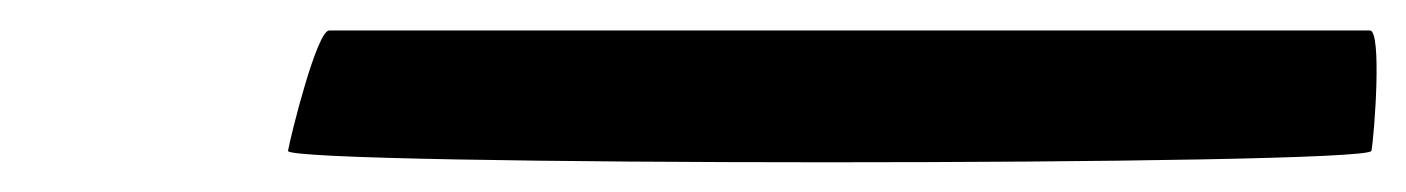

<svg xmlns="http://www.w3.org/2000/svg" viewBox="-20 -747 923 126"><path d="M169 -648C167 -638 878 -638 880 -648C882 -659 887 -727 879 -727H196C188 -727 171 -659 169 -648Z"/></svg>

Font: Ampere
Style: SuExtIta
Weight: 400
Version: Version 1